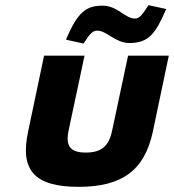

<svg xmlns="http://www.w3.org/2000/svg" viewBox="-20 -716 675 745"><path d="M89 -205C57 -56 113 9 285 9C455 9 541 -56 573 -205L635 -500H477L415 -209C403 -150 374 -124 313 -124C252 -124 234 -150 246 -209L308 -500H151ZM236 -562 304 -547C331 -589 341 -597 358 -597C394 -597 428 -549 482 -549C556 -549 583 -584 625 -681L556 -696C528 -651 518 -644 503 -644C466 -644 435 -694 379 -694C316 -694 282 -672 236 -562Z"/></svg>

Font: LT Wave Text Black Italic
Style: Regular
Weight: 900
Designer: Daniel Lyons
Version: Version 2.5 (Glyphs App)